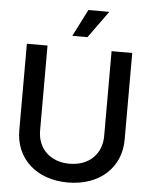

<svg xmlns="http://www.w3.org/2000/svg" viewBox="-62 -992 828 1054"><g transform="rotate(5 352.0 -464.5)"><path d="M351.6 11.7C527.8 11.7 642.1 -97.2 642.1 -250V-727.5H528.3V-259.3C528.3 -162.1 460.4 -91.8 351.6 -91.8C243.2 -91.8 175.3 -162.1 175.3 -259.3V-727.5H61.5V-250C61.5 -96.7 175.8 11.7 351.6 11.7ZM306.2 -792.5H389.6L497.1 -941.4H381.8Z"/></g></svg>

Font: Raveo Display Display Medium
Style: Regular
Weight: 500
Designer: Jakub Foglar, Rasmus Andersson (Inter)
Foundry: Jakubfoglar.com
Version: Version 1.100;Glyphs 3.2.3 (3260)